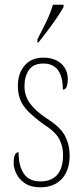

<svg xmlns="http://www.w3.org/2000/svg" viewBox="-20 -786 355 816"><path d="M151 10Q111 10 86 -7Q61 -24 49.5 -48Q38 -72 38 -93Q38 -139 59 -139Q59 -80 81.5 -47.5Q104 -15 152 -15Q198 -15 223 -43Q248 -71 248 -129Q248 -163 232.5 -194Q217 -225 164 -259Q124 -288 100 -312.5Q76 -337 66 -362.5Q56 -388 56 -421Q56 -475 85 -508Q114 -541 164 -541Q211 -541 239.5 -516Q268 -491 268 -450Q268 -405 247 -405Q247 -516 164 -516Q121 -516 102.5 -488Q84 -460 84 -420Q84 -379 107 -347Q130 -315 178 -283Q237 -246 256.5 -208Q276 -170 276 -126Q276 -62 243 -26Q210 10 151 10ZM139 -619Q162 -663 178.5 -697.5Q195 -732 205 -766H250V-756Q241 -739 223 -712.5Q205 -686 184 -658Q163 -630 144 -606H139Z"/></svg>

Font: Noto Serif Thai ExtraCondensed Thin
Style: Regular
Weight: 100
Width: 2
Designer: Monotype Design Team
Foundry: Monotype Imaging Inc.
Version: Version 2.001; ttfautohint (v1.8.4.7-5d5b)